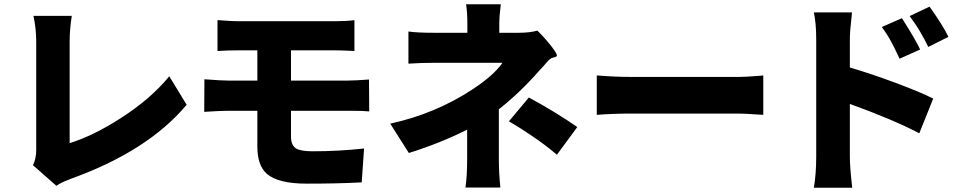

<svg xmlns="http://www.w3.org/2000/svg" viewBox="-20 -827 4476 896"><path d="M243 40 134 -56Q149 -87 149 -127V-379V-632Q149 -695 136 -753H315Q305 -690 305 -632V-159Q417 -194 544 -276Q684 -366 770 -471L851 -338Q668 -120 306 9L305 10Q268 23 243 40Z M1411 30Q1278 30 1225 -16Q1181 -55 1181 -143V-310H1044Q1008 -310 933 -305L934 -457H935Q1014 -451 1044 -451H1181V-592H1090Q1039 -592 995 -589V-733Q1001 -733 1013 -732Q1062 -728 1090 -728H1318H1546Q1597 -728 1634 -733V-589Q1627 -589 1613 -590Q1572 -592 1546 -592H1338V-451H1603Q1637 -451 1702 -456L1703 -307Q1679 -310 1618 -310Q1610 -310 1607 -310H1338V-189Q1338 -149 1362 -134Q1384 -121 1439 -121Q1560 -121 1679 -134L1668 24Q1560 30 1411 30Z M2152 48Q2160 -4 2160 -83V-222Q2035 -159 1888 -113L1801 -250Q2012 -296 2185 -410Q2283 -474 2325 -534H2169H2013Q1946 -534 1886 -530V-680Q1925 -674 2010 -674H2161V-716Q2161 -770 2155 -807H2317Q2310 -751 2310 -716V-674H2400Q2452 -674 2488 -684Q2526 -646 2554 -610Q2584 -571 2578 -565Q2573 -560 2565 -559Q2552 -558 2539 -544Q2530 -535 2514 -516Q2503 -504 2498 -499Q2406 -394 2308 -317V-83Q2308 -20 2315 48ZM2579 -105Q2518 -156 2465 -191Q2416 -225 2355 -261L2448 -372Q2577 -302 2674 -234Z M2765 -291V-475Q2851 -468 2927 -468H3427Q3459 -468 3521 -473Q3536 -475 3542 -475V-291Q3534 -291 3510 -293Q3452 -297 3427 -297H3177H2927Q2841 -297 2765 -291Z M3778 49Q3789 -15 3789 -96V-370V-644Q3789 -718 3778 -769H3956Q3955 -762 3954 -748Q3946 -682 3946 -644V-512Q4042 -484 4159 -440.5Q4276 -397 4335 -367L4270 -205Q4148 -269 3946 -342V-96Q3946 -46 3957 49ZM4178 -553Q4152 -609 4139 -632Q4123 -663 4095 -701L4189 -742Q4253 -642 4274 -596ZM4312 -608Q4293 -647 4270 -686Q4255 -711 4225 -752L4318 -796Q4380 -709 4406 -655Z"/></svg>

Font: GenSekiGothic TW H
Style: Regular
Weight: 900
Version: Version 1.501;PS 1;hotconv 16.6.51;makeotf.lib2.5.65220